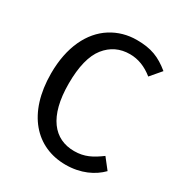

<svg xmlns="http://www.w3.org/2000/svg" viewBox="-168 -821 896 952"><g transform="rotate(30 280.0 -344.5)"><path d="M341 -701C288 -701 239 -687 196 -660C109 -605 55 -496 55 -345C55 -117 174 12 343 12C430 12 497 -21 540 -65L493 -125C444 -89 405 -68 346 -68C231 -68 156 -156 156 -345C156 -442 174 -513 209 -557C244 -601 290 -623 347 -623C394 -623 438 -606 480 -572L532 -633C473 -681 424 -701 341 -701Z"/></g></svg>

Font: Fira Sans
Style: Regular
Weight: 400
Designer: Carrois Corporate & Edenspiekermann AG
Foundry: Carrois Corporate GbR & Edenspiekermann AG
Version: Version 4.203